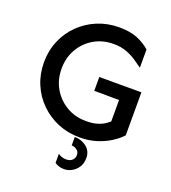

<svg xmlns="http://www.w3.org/2000/svg" viewBox="-157 -785 998 1121"><g transform="rotate(20 342.0 -224.5)"><path d="M391.6 14.6Q319.3 14.6 256.8 -11.2Q194.3 -37.1 147 -83.5Q99.6 -129.9 73.2 -192.4Q46.9 -254.9 46.9 -327.1Q46.9 -399.4 73.2 -461.9Q99.6 -524.4 147 -570.8Q194.3 -617.2 256.8 -643.1Q319.3 -668.9 391.6 -668.9Q459 -668.9 504.4 -650.4Q549.8 -631.8 584 -601.6V-488.3Q561.5 -504.9 535.2 -522.5Q508.8 -540 474.6 -553.2Q440.4 -566.4 393.6 -566.4Q326.2 -566.4 272.5 -535.2Q218.8 -503.9 187.5 -449.7Q156.2 -395.5 156.2 -327.1Q156.2 -258.8 187.5 -205.1Q218.8 -151.4 272.5 -119.6Q326.2 -87.9 393.6 -87.9Q437.5 -87.9 465.8 -97.2Q494.1 -106.4 511.2 -118.7Q528.3 -130.9 539.1 -139.6L641.6 -88.9Q616.2 -61.5 579.1 -38.1Q542 -14.6 495.1 0Q448.2 14.6 391.6 14.6ZM534.2 -29.3V-269.5L379.9 -270.5V-356.4H641.6V-88.9ZM370.1 219.7Q350.6 219.7 335.9 214.4Q321.3 209 311.5 202.1V145.5Q333 162.1 362.3 162.1Q385.7 162.1 399.4 149.4Q413.1 136.7 413.1 116.2Q413.1 96.7 397.9 85.4Q382.8 74.2 365.2 74.2V21.5Q407.2 21.5 439 46.4Q470.7 71.3 470.7 114.3Q470.7 148.4 455.1 171.9Q439.5 195.3 416.5 207.5Q393.6 219.7 370.1 219.7Z"/></g></svg>

Font: Sen Medium
Style: Regular
Weight: 500
Designer: Kosal Sen, Philatype
Foundry: Philatype
Version: Version 2.000;gftools[0.9.31]